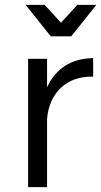

<svg xmlns="http://www.w3.org/2000/svg" viewBox="-20 -767 415 787"><path d="M85 0ZM361.8 -528.8V-453.1Q279.8 -454.1 230 -407.5Q180.2 -360.8 172.9 -279.8V0H95.2V-525.9H172.9V-409.2Q199.2 -466.8 247.1 -497.3Q294.9 -527.8 361.8 -528.8ZM296.9 -747.1H375L272 -618.2H188L85 -747.1H163.1L230 -673.8Z"/></svg>

Font: Argentum Sans Light
Style: Regular
Weight: 300
Designer: Julieta Ulanovsky (Modified by Cristiano Sobral)
Foundry: Julieta Ulanovsky
Version: Version 1.000; ttfautohint (v1.5.65-e2d9)